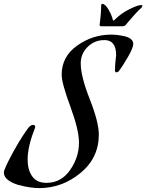

<svg xmlns="http://www.w3.org/2000/svg" viewBox="-57 -942 752 987"><path d="M-34 -69Q-18 -109 11.5 -162Q41 -215 63 -248L85 -280Q99 -300 113 -300Q124 -300 124 -289L121 -279Q85 -188 85 -122Q85 -69 108.5 -35.5Q132 -2 182 -2Q257 -2 303 -67.5Q349 -133 349 -209Q349 -274 304.5 -394.5Q260 -515 260 -558Q260 -651 339.5 -707.5Q419 -764 514 -764Q531 -764 547.5 -762Q564 -760 584 -755.5Q604 -751 616 -741Q628 -731 628 -716Q628 -696 600 -648Q572 -600 553 -575Q546 -570 541 -570Q534 -570 534 -582Q534 -610 540 -658Q540 -736 480 -736Q429 -736 393.5 -701Q358 -666 358 -616Q358 -550 404.5 -432Q451 -314 451 -250Q451 -130 356.5 -52.5Q262 25 144 25Q124 25 96 21Q68 17 37 8.5Q6 0 -15.5 -16.5Q-37 -33 -37 -54Q-37 -62 -34 -69ZM523 -840Q524 -836 526 -836L532 -840Q565 -873 608 -894.5Q651 -916 668 -916Q675 -916 675 -912L671 -903Q661 -895 641 -873.5Q621 -852 606 -834L591 -816Q585 -807 572 -807H463Q455 -807 455 -814Q455 -815 457 -830Q459 -845 461 -868.5Q463 -892 463 -912Q463 -922 469 -922Q484 -922 501 -892.5Q518 -863 523 -840Z"/></svg>

Font: Aguafina Script
Style: Regular
Weight: 400
Designer: Angel Koziupa and Alejandro Paul
Foundry: Angel Koziupa and Alejandro Paul
Version: Version 1.000